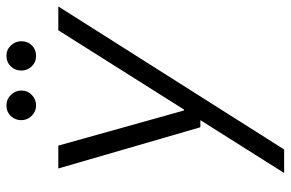

<svg xmlns="http://www.w3.org/2000/svg" viewBox="-173 -524 902 596"><g transform="rotate(-90 278.0 -226.0)"><path d="M39 205 203 -55H181L53 -496H124L233 -106H236L482 -496H556L112 205ZM249 -565Q230 -565 216.5 -578.5Q203 -592 203 -611Q203 -630 216 -643.5Q229 -657 249 -657Q268 -657 281.5 -643Q295 -629 295 -611Q295 -591 281 -578Q267 -565 249 -565ZM403 -565Q383 -565 370 -578.5Q357 -592 357 -611Q357 -630 370 -643.5Q383 -657 403 -657Q422 -657 435 -643Q448 -629 448 -611Q448 -591 435 -578Q422 -565 403 -565Z"/></g></svg>

Font: DM Sans 36pt Light
Style: Italic
Weight: 300
Italic angle: -10°
Designer: Colophon Foundry, Jonny Pinhorn
Foundry: Colophon Foundry
Version: Version 4.004;gftools[0.9.30]